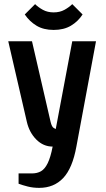

<svg xmlns="http://www.w3.org/2000/svg" viewBox="-20 -700 515 930"><path d="M170 210Q140 210 114.5 203.5Q89 197 70 190V140H135Q160 140 178.5 129.5Q197 119 211 90.5Q225 62 235 10Q190 10 156 -24Q122 -58 110 -110L20 -500H135L225 -110Q231 -85 240.5 -80Q250 -75 250 -75L330 -500H445L350 10Q331 115 286 162.5Q241 210 170 210ZM240 -555Q191 -555 157 -575.5Q123 -596 100 -630L150 -680Q165 -665 187.5 -652.5Q210 -640 240 -640Q270 -640 292.5 -652.5Q315 -665 330 -680L380 -630Q358 -596 323.5 -575.5Q289 -555 240 -555Z"/></svg>

Font: Cuprum
Style: Regular
Weight: 400
Designer: Jovanny Lemonad
Foundry: Jovanny Lemonad
Version: Version 3.000